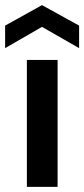

<svg xmlns="http://www.w3.org/2000/svg" viewBox="-45 -730 329 750"><path d="M60 0V-496H180V0ZM-25 -542V-630L119 -710L264 -630V-542L119 -625Z"/></svg>

Font: DM Sans 28pt SemiBold
Style: Regular
Weight: 600
Version: Version 4.004;gftools[0.9.30]